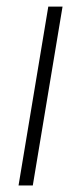

<svg xmlns="http://www.w3.org/2000/svg" viewBox="-20 -566 248 586"><path d="M36.6 0 127.4 -545.9H170.9L80.1 0Z"/></svg>

Font: Inter Tight ExtraLight
Style: Italic
Weight: 250
Italic angle: -9.39999°
Designer: Rasmus Andersson
Foundry: rsms
Version: Version 3.004